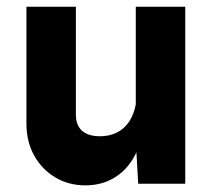

<svg xmlns="http://www.w3.org/2000/svg" viewBox="-20 -557 640 582"><path d="M391.6 -536.6V-129.4L398.9 0H541.5V-536.6ZM60.1 -182.1Q60.1 -127.9 83.5 -85.7Q106.9 -43.5 147.5 -19.3Q188 4.9 238.8 4.9Q288.1 4.9 326.2 -18.1Q364.3 -41 387.2 -82.8Q410.2 -124.5 413.1 -181.2L391.6 -240.7Q382.3 -192.9 354 -168.5Q325.7 -144 282.7 -144Q248 -144 229 -160.4Q210 -176.8 210 -210V-536.6H60.1Z"/></svg>

Font: Estedad-FD-VF Thin
Style: Regular
Weight: 100
Designer: Amin Abedi
Version: Version 5.0